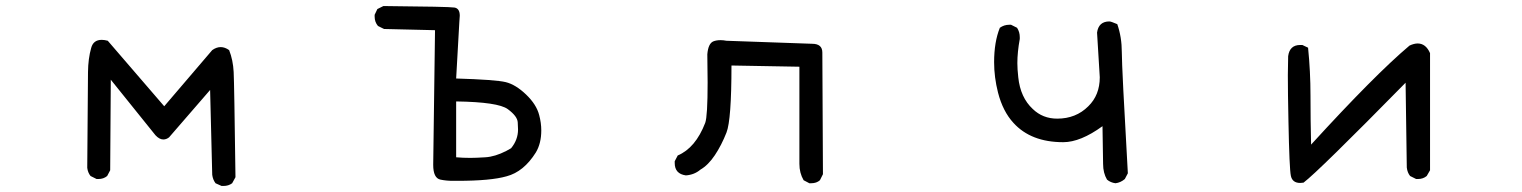

<svg xmlns="http://www.w3.org/2000/svg" viewBox="-20 -595 5040 636"><path d="M720 21H714L694 12Q685 0 683 -16L676 -297L540 -140Q531 -133 521 -133Q508 -133 495 -147L347 -331L345 -31L335 -12Q323 -2 306 -2H300L280 -12Q271 -23 269 -39Q271 -312 271.5 -356.5Q272 -401 282 -436Q289 -463 317 -463Q326 -463 337 -460L524 -243L683 -429Q697 -439 711 -439Q725 -439 739 -429Q752 -396 754 -356.5Q756 -317 760 -8L749 12Q737 21 720 21Z M1495 4H1480Q1458 4 1439 0Q1415 -5 1415 -49L1421 -495L1252 -499L1232 -509Q1221 -522 1221 -540V-546L1230 -565L1250 -575Q1468 -573 1485.5 -570Q1503 -567 1503 -543Q1503 -539 1501.5 -521Q1500 -503 1491 -335Q1622 -331 1655 -323Q1688 -315 1722.5 -282Q1757 -249 1766 -214Q1773 -188 1773 -163Q1773 -120 1755 -90Q1715 -26 1658 -11Q1606 4 1495 4ZM1538 -72Q1556 -72 1588 -74Q1620 -76 1657 -95L1673 -104Q1696 -132 1696 -166Q1696 -169 1695 -189.5Q1694 -210 1662 -233.5Q1630 -257 1491 -259V-74Q1513 -72 1538 -72Z M2667 12H2661L2642 2Q2628 -22 2628 -52V-374L2403 -378Q2403 -198 2386.5 -156Q2370 -114 2348 -81Q2326 -48 2300 -33Q2280 -16 2252 -14Q2215 -19 2215 -55V-61L2225 -80Q2284 -105 2316 -188Q2324 -210 2324 -322L2323 -415Q2326 -451 2343 -458Q2353 -462 2367 -462Q2376 -462 2386 -460L2670 -450Q2704 -450 2704 -421L2706 -18L2696 2Q2685 12 2667 12Z M3675 12Q3659 10 3647 0Q3634 -22 3634 -52L3632 -177Q3559 -124 3502 -124Q3395 -124 3337 -188Q3302 -226 3286 -288Q3273 -339 3273 -389Q3273 -456 3292 -503Q3306 -513 3323 -513H3329L3349 -503Q3358 -489 3358 -472V-466Q3350 -422 3350 -386Q3350 -366 3353 -339Q3360 -272 3401 -234Q3434 -202 3482 -202Q3544 -202 3585 -243Q3623 -280 3623 -339L3614 -487Q3619 -524 3655 -524Q3660 -524 3681 -515Q3696 -472 3696 -422Q3696 -372 3716 -21L3706 -2Q3692 10 3675 12Z M4287 11Q4261 11 4256 -12.5Q4251 -36 4248 -193Q4246 -287 4246 -346L4247 -409Q4252 -446 4287 -446H4294L4313 -437Q4321 -358 4321 -278Q4321 -198 4323 -116Q4534 -347 4649 -444Q4664 -451 4676 -451Q4703 -451 4717 -419V-31L4706 -12Q4694 -2 4677 -2H4671L4651 -12Q4642 -23 4640 -40L4636 -321Q4347 -27 4298 10Z"/></svg>

Font: Xiaolai SC
Style: Regular
Weight: 400
Designer: Nozomi Seto 瀬戸のぞみ
Version: Version 3.11;December 4, 2020;FontCreator 13.0.0.2613 64-bit